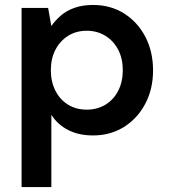

<svg xmlns="http://www.w3.org/2000/svg" viewBox="-20 -534 687 774"><path d="M67 220V-502H174L187 -429Q203 -452 225.5 -471.5Q248 -491 280.5 -502.5Q313 -514 355 -514Q426 -514 480.5 -479.5Q535 -445 566 -385.5Q597 -326 597 -250Q597 -175 565.5 -115.5Q534 -56 479.5 -22Q425 12 355 12Q298 12 255.5 -9.5Q213 -31 187 -71V220ZM330 -92Q372 -92 405 -112Q438 -132 456.5 -168Q475 -204 475 -251Q475 -298 456.5 -333.5Q438 -369 405 -389.5Q372 -410 330 -410Q287 -410 254.5 -389.5Q222 -369 203.5 -333.5Q185 -298 185 -251Q185 -204 203.5 -168Q222 -132 254.5 -112Q287 -92 330 -92Z"/></svg>

Font: DM Sans 16pt SemiBold
Style: Regular
Weight: 600
Version: Version 4.004;gftools[0.9.30]